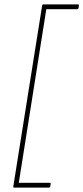

<svg xmlns="http://www.w3.org/2000/svg" viewBox="-20 -717 381 879"><path d="M44 142Q40 142 41 136L173 -692Q174 -697 178 -697H338Q342 -697 341 -691L340 -681Q338 -675 333 -675H192L66 120H209Q213 120 212 125L210 137Q208 142 205 142Z"/></svg>

Font: Sofia Sans Thin
Style: Italic
Weight: 250
Italic angle: -9°
Version: Version 4.100-B